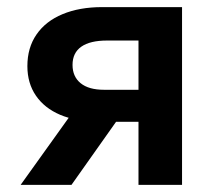

<svg xmlns="http://www.w3.org/2000/svg" viewBox="-20 -520 606 540"><path d="M38 0 223.5 -259 254 -178.5Q193 -178.5 149 -197.2Q105 -216 81 -251Q57 -286 57 -334Q57 -386 82.8 -423.2Q108.5 -460.5 156 -480.2Q203.5 -500 267.5 -500H492V0H369.5V-406H281Q233.5 -406 208.8 -388.8Q184 -371.5 184 -337.5Q184 -304.5 206.8 -286Q229.5 -267.5 272.5 -267.5H384V-177.5H306.5L181 0Z"/></svg>

Font: Geologica Cursive Medium
Style: Regular
Weight: 500
Designer: Sindre Bremnes, Frode Helland
Foundry: Monokrom Skriftforlag AS
Version: Version 1.010;gftools[0.9.28]